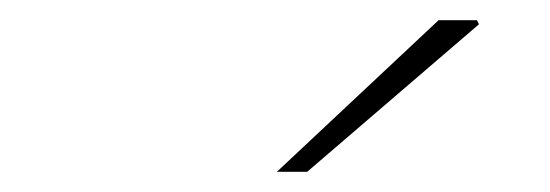

<svg xmlns="http://www.w3.org/2000/svg" viewBox="-20 -740 544 190"><path d="M254 -570 414 -720H452L454 -716L284 -570Z"/></svg>

Font: Source Sans 3
Style: Italic
Weight: 200
Italic angle: -11°
Designer: Paul D. Hunt
Foundry: Adobe
Version: Version 3.046;hotconv 1.0.118;makeotfexe 2.5.65603